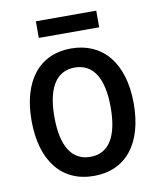

<svg xmlns="http://www.w3.org/2000/svg" viewBox="-80 -756 690 830"><g transform="rotate(-10 265.0 -341.0)"><path d="M134 -619H399V-692H134ZM266 10C408 10 489 -95 489 -269C489 -450 399 -550 263 -550C124 -550 41 -447 41 -272C41 -95 125 10 266 10ZM265 -74C183 -74 141 -143 141 -271C141 -397 183 -466 264 -466C346 -466 388 -397 388 -270C388 -143 347 -74 265 -74Z"/></g></svg>

Font: Noto Sans Mono Condensed Medium
Style: Regular
Weight: 500
Width: 3
Designer: Monotype Design Team
Foundry: Monotype Imaging Inc.
Version: Version 2.014